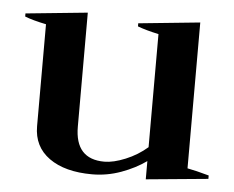

<svg xmlns="http://www.w3.org/2000/svg" viewBox="-43 -558 754 619"><g transform="rotate(5 334.0 -248.5)"><path d="M651 -19V-8L450 11V-48Q415 -23 369.5 -6.5Q324 10 276 10Q188 10 137 -26.5Q86 -63 86 -129V-459Q42 -468 17 -478V-488L217 -508V-139Q217 -34 312 -34Q341 -34 380 -50Q419 -66 450 -93V-459Q408 -468 382 -478V-488L581 -508V-36Q608 -31 651 -19Z"/></g></svg>

Font: Trirong SemiBold
Style: Regular
Weight: 600
Designer: Katatrad Team
Foundry: CadsonDemak
Version: Version 1.000